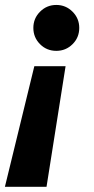

<svg xmlns="http://www.w3.org/2000/svg" viewBox="-25 -553 374 768"><path d="M237.3 -288.1 161.1 194.3H-5.4L112.3 -288.1ZM200.2 -533.2Q238.3 -533.2 265.1 -506.3Q292 -479.5 292 -441.4Q292 -402.8 265.1 -376.2Q238.3 -349.6 200.2 -349.6Q161.6 -349.6 135 -376.5Q108.4 -403.3 108.4 -441.4Q108.4 -479.5 135.3 -506.3Q162.1 -533.2 200.2 -533.2Z"/></svg>

Font: Reddit Sans ExtraBold
Style: Italic
Weight: 800
Italic angle: -11.25°
Designer: Stephen Hutchings
Version: Version 1.013